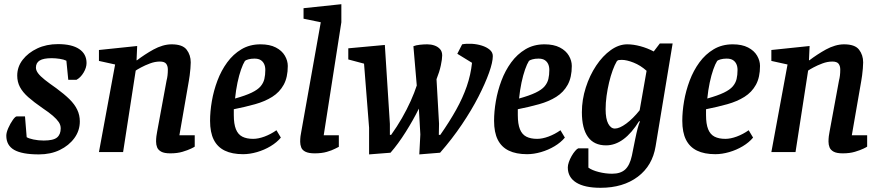

<svg xmlns="http://www.w3.org/2000/svg" viewBox="-20 -724 4194 914"><path d="M165 11Q85 11 47.5 -10.5Q10 -32 10 -78Q10 -93 19.5 -114.5Q29 -136 41 -153Q53 -170 60 -170H99L107 -71Q116 -65 139 -60Q162 -55 188 -55Q234 -55 251.5 -69.5Q269 -84 269 -113Q269 -129 259.5 -143Q250 -157 231.5 -173Q213 -189 183 -209Q141 -238 114.5 -261.5Q88 -285 75 -309.5Q62 -334 62 -364Q62 -406 88 -439.5Q114 -473 157.5 -493.5Q201 -514 256 -514Q322 -514 357 -490.5Q392 -467 392 -424Q392 -402 378 -378.5Q364 -355 344 -344H305L296 -435Q284 -441 264 -444Q244 -447 226 -447Q187 -447 169 -436Q151 -425 151 -402Q151 -389 161.5 -375Q172 -361 193.5 -344Q215 -327 248 -304Q286 -276 310.5 -252Q335 -228 347.5 -202Q360 -176 360 -146Q360 -102 334 -66.5Q308 -31 264.5 -10Q221 11 165 11Z M791 6Q762 6 747.5 -2Q733 -10 728 -22.5Q723 -35 723 -50Q723 -63 724.5 -75.5Q726 -88 728 -97L773 -341Q776 -352 777.5 -365Q779 -378 779 -393Q779 -410 771 -420.5Q763 -431 741 -431Q718 -431 694 -422Q670 -413 651.5 -403Q633 -393 626 -388L566 0H451L528 -417L451 -434V-486L633 -505L630 -437H632Q649 -450 669.5 -463.5Q690 -477 711 -488.5Q732 -500 754 -506.5Q776 -513 797 -513Q849 -513 868.5 -487.5Q888 -462 888 -427Q888 -415 886.5 -398Q885 -381 883 -365Q881 -349 879 -339L834 -80H907V-26Q905 -24 889.5 -16.5Q874 -9 849 -1.5Q824 6 791 6Z M1137 10Q1085 10 1050 -7Q1015 -24 997.5 -59Q980 -94 980 -149Q980 -193 988.5 -242.5Q997 -292 1015 -340Q1033 -388 1061.5 -427Q1090 -466 1129.5 -489.5Q1169 -513 1220 -513Q1264 -513 1293 -498Q1322 -483 1336 -459Q1350 -435 1350 -410Q1350 -356 1330.5 -320.5Q1311 -285 1276 -263Q1241 -241 1194.5 -228Q1148 -215 1093 -204V-176Q1093 -134 1103 -109Q1113 -84 1133.5 -73.5Q1154 -63 1185 -63Q1210 -63 1239.5 -74Q1269 -85 1296 -104L1317 -69Q1298 -46 1268 -28Q1238 -10 1203.5 0Q1169 10 1137 10ZM1099 -255Q1149 -269 1178 -283Q1207 -297 1220.5 -313Q1234 -329 1238.5 -348Q1243 -367 1243 -391Q1243 -407 1237.5 -419Q1232 -431 1221 -438Q1210 -445 1191 -445Q1175 -445 1162.5 -441.5Q1150 -438 1146 -434Q1137 -420 1127.5 -393Q1118 -366 1110.5 -330.5Q1103 -295 1099 -255Z M1478 6Q1450 6 1434.5 -1.5Q1419 -9 1414 -22Q1409 -35 1409 -49Q1409 -63 1410.5 -75.5Q1412 -88 1414 -96L1507 -618L1425 -635V-685L1605 -704V-618L1521 -80H1593V-25Q1590 -24 1575 -16Q1560 -8 1535.5 -1Q1511 6 1478 6Z M1737 11V-116L1713 -421L1638 -441V-494L1812 -510L1836 -134V-82H1842Q1870 -121 1893.5 -162Q1917 -203 1935 -243Q1953 -283 1964 -317L1948 -504Q1960 -509 1979 -511Q1998 -513 2014 -513Q2032 -513 2048 -507.5Q2064 -502 2074.5 -490.5Q2085 -479 2085 -460Q2085 -443 2078.5 -412.5Q2072 -382 2058 -347L2070 -135L2069 -82H2076Q2120 -145 2151.5 -201.5Q2183 -258 2202 -313Q2221 -368 2227 -425L2157 -468L2180 -513Q2201 -517 2226 -515.5Q2251 -514 2273.5 -507Q2296 -500 2311 -487.5Q2326 -475 2326 -457Q2326 -428 2308 -377.5Q2290 -327 2257.5 -263.5Q2225 -200 2178.5 -131Q2132 -62 2075 3L1976 11L1981 -84L1974 -207Q1948 -154 1911.5 -96Q1875 -38 1839 3Z M2489 10Q2437 10 2402 -7Q2367 -24 2349.5 -59Q2332 -94 2332 -149Q2332 -193 2340.5 -242.5Q2349 -292 2367 -340Q2385 -388 2413.5 -427Q2442 -466 2481.5 -489.5Q2521 -513 2572 -513Q2616 -513 2645 -498Q2674 -483 2688 -459Q2702 -435 2702 -410Q2702 -356 2682.5 -320.5Q2663 -285 2628 -263Q2593 -241 2546.5 -228Q2500 -215 2445 -204V-176Q2445 -134 2455 -109Q2465 -84 2485.5 -73.5Q2506 -63 2537 -63Q2562 -63 2591.5 -74Q2621 -85 2648 -104L2669 -69Q2650 -46 2620 -28Q2590 -10 2555.5 0Q2521 10 2489 10ZM2451 -255Q2501 -269 2530 -283Q2559 -297 2572.5 -313Q2586 -329 2590.5 -348Q2595 -367 2595 -391Q2595 -407 2589.5 -419Q2584 -431 2573 -438Q2562 -445 2543 -445Q2527 -445 2514.5 -441.5Q2502 -438 2498 -434Q2489 -420 2479.5 -393Q2470 -366 2462.5 -330.5Q2455 -295 2451 -255Z M2839 170Q2763 170 2723 145Q2683 120 2683 73Q2683 62 2688 47.5Q2693 33 2701 19Q2709 5 2718 -5.5Q2727 -16 2733 -18H2781V74Q2799 87 2831 95Q2863 103 2894 103Q2934 103 2956 83Q2978 63 2988 17Q2997 -28 3003.5 -60Q3010 -92 3015.5 -113Q3021 -134 3026 -145L3023 -148Q2987 -90 2947.5 -61Q2908 -32 2865 -32Q2808 -32 2779 -72Q2750 -112 2750 -190Q2750 -249 2768.5 -307Q2787 -365 2818 -411.5Q2849 -458 2887.5 -485.5Q2926 -513 2966 -513Q2995 -513 3028.5 -504Q3062 -495 3092 -479L3121 -517H3182L3101 -28Q3086 65 3016 117.5Q2946 170 2839 170ZM2907 -112Q2929 -112 2961 -135.5Q2993 -159 3025 -199L3058 -387Q3029 -413 2996 -426Q2963 -439 2940 -439Q2929 -439 2924.5 -438Q2920 -437 2916 -432Q2906 -415 2896.5 -389Q2887 -363 2879.5 -331.5Q2872 -300 2867.5 -267.5Q2863 -235 2863 -204Q2863 -158 2875.5 -135Q2888 -112 2907 -112Z M3385 10Q3333 10 3298 -7Q3263 -24 3245.5 -59Q3228 -94 3228 -149Q3228 -193 3236.5 -242.5Q3245 -292 3263 -340Q3281 -388 3309.5 -427Q3338 -466 3377.5 -489.5Q3417 -513 3468 -513Q3512 -513 3541 -498Q3570 -483 3584 -459Q3598 -435 3598 -410Q3598 -356 3578.5 -320.5Q3559 -285 3524 -263Q3489 -241 3442.5 -228Q3396 -215 3341 -204V-176Q3341 -134 3351 -109Q3361 -84 3381.5 -73.5Q3402 -63 3433 -63Q3458 -63 3487.5 -74Q3517 -85 3544 -104L3565 -69Q3546 -46 3516 -28Q3486 -10 3451.5 0Q3417 10 3385 10ZM3347 -255Q3397 -269 3426 -283Q3455 -297 3468.5 -313Q3482 -329 3486.5 -348Q3491 -367 3491 -391Q3491 -407 3485.5 -419Q3480 -431 3469 -438Q3458 -445 3439 -445Q3423 -445 3410.5 -441.5Q3398 -438 3394 -434Q3385 -420 3375.5 -393Q3366 -366 3358.5 -330.5Q3351 -295 3347 -255Z M3992 6Q3963 6 3948.5 -2Q3934 -10 3929 -22.5Q3924 -35 3924 -50Q3924 -63 3925.5 -75.5Q3927 -88 3929 -97L3974 -341Q3977 -352 3978.5 -365Q3980 -378 3980 -393Q3980 -410 3972 -420.5Q3964 -431 3942 -431Q3919 -431 3895 -422Q3871 -413 3852.5 -403Q3834 -393 3827 -388L3767 0H3652L3729 -417L3652 -434V-486L3834 -505L3831 -437H3833Q3850 -450 3870.5 -463.5Q3891 -477 3912 -488.5Q3933 -500 3955 -506.5Q3977 -513 3998 -513Q4050 -513 4069.5 -487.5Q4089 -462 4089 -427Q4089 -415 4087.5 -398Q4086 -381 4084 -365Q4082 -349 4080 -339L4035 -80H4108V-26Q4106 -24 4090.5 -16.5Q4075 -9 4050 -1.5Q4025 6 3992 6Z"/></svg>

Font: Faustina Light SemiBold
Style: Italic
Weight: 600
Italic angle: -8°
Version: Version 1.200